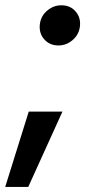

<svg xmlns="http://www.w3.org/2000/svg" viewBox="-39 -538 377 740"><path d="M-19 182.6 71.8 -107.9H201.7L69.8 182.6ZM186 -362.8Q151.4 -362.8 130.4 -387.7Q109.4 -412.6 115.2 -448.7Q120.1 -478.5 144 -498Q168 -517.6 197.3 -517.6Q232.9 -517.6 253.4 -492.7Q273.9 -467.8 268.6 -433.1Q264.2 -403.3 240.2 -383.1Q216.3 -362.8 186 -362.8Z"/></svg>

Font: Inter 16pt SemiBold
Style: Italic
Weight: 600
Italic angle: -9.3988°
Version: Version 4.001;git-66647c0bb